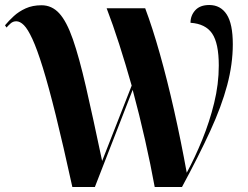

<svg xmlns="http://www.w3.org/2000/svg" viewBox="-22 -747 992 767"><path d="M267 0Q230 -169 201 -286Q172 -403 149 -477Q126 -551 107.5 -591Q89 -631 73.5 -646.5Q58 -662 43 -662Q30 -662 20.5 -653.5Q11 -645 4 -637L-2 -646Q13 -664 33 -682.5Q53 -701 80.5 -713.5Q108 -726 144 -726Q185 -726 214.5 -694Q244 -662 269 -590.5Q294 -519 321.5 -399.5Q349 -280 386 -104L504 -405Q480 -490 454.5 -569.5Q429 -649 404 -714H558Q587 -637 616.5 -532.5Q646 -428 673.5 -306Q701 -184 724 -57Q757 -118 786 -189Q815 -260 833.5 -335.5Q852 -411 852 -485Q852 -574 825.5 -613Q799 -652 739 -656Q739 -685 758 -706Q777 -727 814 -727Q859 -727 883.5 -689.5Q908 -652 908 -570Q908 -491 885.5 -406.5Q863 -322 817.5 -223Q772 -124 705 0H596Q580 -88 557.5 -188Q535 -288 508 -388L357 0Z"/></svg>

Font: Noto Serif Display SemiCondensed
Style: Bold
Weight: 700
Width: 4
Designer: Monotype Design Team
Foundry: Monotype Imaging Inc.
Version: Version 2.009